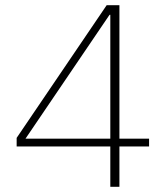

<svg xmlns="http://www.w3.org/2000/svg" viewBox="-20 -718 640 738"><path d="M404 0V-155H44V-188L390 -698H439V-185H553V-155H439V0ZM78 -185H404V-661H401Z"/></svg>

Font: IBM Plex Mono ExtLt
Style: Regular
Weight: 200
Monospace: yes
Designer: Mike Abbink, Paul van der Laan, Pieter van Rosmalen
Foundry: Bold Monday
Version: Version 2.3